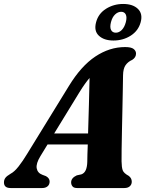

<svg xmlns="http://www.w3.org/2000/svg" viewBox="-55 -949 734 969"><path d="M149 -161Q126 -123.5 130.2 -99.8Q134.5 -76 158.5 -67L177 -60Q195.5 -49.5 195.5 -33Q195.5 -17.5 185.2 -8.8Q175 0 158 0H-1.5Q-35 0 -35 -28.5Q-35 -41 -28.2 -50.8Q-21.5 -60.5 -1 -72.5Q17.5 -82 38.8 -109Q60 -136 82 -172.5L293 -515.5Q354.5 -616 426.2 -663.8Q498 -711.5 576.5 -711.5Q607 -711.5 619.2 -702Q631.5 -692.5 631.5 -678.5Q631.5 -659 612.5 -647Q591 -637.5 578.8 -620.2Q566.5 -603 566 -568.5Q565.5 -543 564.8 -497.2Q564 -451.5 562.8 -397Q561.5 -342.5 560.5 -289.2Q559.5 -236 558.8 -194.5Q558 -153 558.5 -135Q559 -104.5 564.2 -89.8Q569.5 -75 594.5 -61.5Q610 -50 610 -32Q610 -18 600.2 -9Q590.5 0 572.5 0H334.5Q317.5 0 310.8 -8.5Q304 -17 304 -28.5Q304 -51 332.5 -64L355.5 -69Q371 -74.5 378 -91Q385 -107.5 385.5 -132.5Q385.5 -147.5 386.2 -170Q387 -192.5 388 -220H185ZM345 -482 218.5 -275.5H389.5Q391.5 -345 393.8 -421.8Q396 -498.5 397 -555.5Q386.5 -543.5 373.8 -525.8Q361 -508 345 -482ZM517.5 -744.5Q470 -744.5 444 -768.8Q418 -793 430 -837Q441.5 -880.5 480.2 -904.8Q519 -929 566.5 -929Q615.5 -929 641 -904.2Q666.5 -879.5 655 -837Q643.5 -794 605 -769.2Q566.5 -744.5 517.5 -744.5ZM556.5 -889.5Q540 -889.5 525.8 -876Q511.5 -862.5 505 -837Q498.5 -811.5 505.5 -797.8Q512.5 -784 529.5 -784Q546 -784 559.8 -798Q573.5 -812 580 -837Q586.5 -862 579.8 -875.8Q573 -889.5 556.5 -889.5Z"/></svg>

Font: Fraunces 72pt Soft
Style: Bold Italic
Weight: 700
Italic angle: -16°
Version: Version 1.000;[b76b70a41]